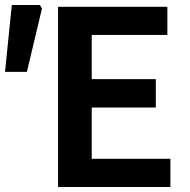

<svg xmlns="http://www.w3.org/2000/svg" viewBox="-23 -744 757 764"><path d="M208 -717H643V-605H342V-429H597V-316H342V-112H655V0H208ZM24 -724H136L144 -710L84 -458H-3Z"/></svg>

Font: Nebula Sans Semibold
Style: Regular
Weight: 600
Designer: Paul D. Hunt for Adobe (as Source Sans)
Foundry: Nebula Entertainment & Broadcasting LLC
Version: Version 1.010